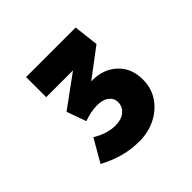

<svg xmlns="http://www.w3.org/2000/svg" viewBox="-108 -881 567 567"><g transform="rotate(-45 175.5 -597.5)"><path d="M172 -412Q136 -412 104.5 -421Q73 -430 43 -446L84 -517Q120 -495 155 -495Q179 -495 194 -507Q209 -519 209 -539Q209 -555 195.5 -565.5Q182 -576 158 -576Q145 -576 130.5 -573Q116 -570 103 -565L81 -626L181 -699H69V-783H276L285 -705L196 -638Q198 -638 201 -638Q248 -638 278 -609.5Q308 -581 308 -534Q308 -498 289.5 -470.5Q271 -443 240 -427.5Q209 -412 172 -412Z"/></g></svg>

Font: Readex Pro SemiBold
Style: Regular
Weight: 600
Designer: Bonnie Shaver-Troup, Thomas Jockin
Foundry: Lexend
Version: Version 1.204; ttfautohint (v1.8.4.7-5d5b)